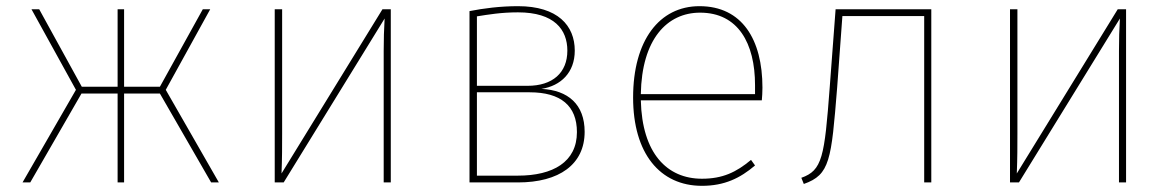

<svg xmlns="http://www.w3.org/2000/svg" viewBox="-20 -591 3796 622"><path d="M661 -561H637L498 -310H382V-561H361V-310H245L107 -561H82L226 -300L53 0H78L244 -288H361V0H382V-288H498L664 0H689L517 -300Z M1246 -561H1219L892 -29C894 -79 894 -117 894 -158V-561H870V0H899L1226 -531C1224 -496 1223 -464 1223 -426V0H1246Z M1734 -303C1797 -313 1842 -356 1842 -427C1842 -508 1787 -571 1658 -571C1601 -571 1546 -564 1501 -555V0H1658C1791 0 1874 -58 1874 -164C1874 -253 1820 -299 1734 -303ZM1658 -551C1776 -551 1818 -495 1818 -427C1818 -355 1770 -313 1689 -313H1525V-538C1563 -544 1604 -551 1658 -551ZM1658 -22H1525V-292H1696C1797 -292 1849 -248 1849 -163C1849 -66 1771 -22 1658 -22Z M2450 -307C2450 -463 2384 -571 2246 -571C2116 -571 2031 -460 2031 -275C2031 -94 2118 11 2254 11C2327 11 2378 -14 2426 -55L2413 -73C2365 -33 2321 -12 2254 -12C2141 -12 2060 -94 2056 -266H2448C2449 -278 2450 -292 2450 -307ZM2426 -286H2056C2059 -464 2141 -550 2248 -550C2371 -550 2426 -451 2426 -315Z M2687 -561 2668 -309C2651 -82 2644 -39 2576 -15L2584 5C2669 -25 2673 -72 2692 -307L2709 -539H2974V0H2997V-561Z M3628 -561H3601L3274 -29C3276 -79 3276 -117 3276 -158V-561H3252V0H3281L3608 -531C3606 -496 3605 -464 3605 -426V0H3628Z"/></svg>

Font: Glow Sans SC Normal Thin
Style: Regular
Weight: 100
Designer: Ryoko NISHIZUKA (kana, bopomofo & ideographs); Paul D. Hunt (Latin, Greek & Cyrillic); Sandoll Communications, Soo-young
Version: Version 0.93